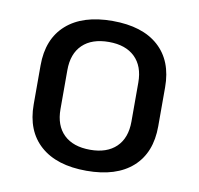

<svg xmlns="http://www.w3.org/2000/svg" viewBox="-62 -545 643 621"><g transform="rotate(10 259.5 -235.0)"><path d="M55 -171V-299Q55 -386 108.5 -433.5Q162 -481 260 -481Q358 -481 411 -433.5Q464 -386 464 -299V-171Q464 -84 411 -36.5Q358 11 260 11Q162 11 108.5 -36.5Q55 -84 55 -171ZM376 -171V-299Q376 -353 345.5 -382.5Q315 -412 260 -412Q204 -412 173.5 -382.5Q143 -353 143 -299V-171Q143 -117 173.5 -87.5Q204 -58 260 -58Q315 -58 345.5 -87.5Q376 -117 376 -171Z"/></g></svg>

Font: KoHo Medium
Style: Regular
Weight: 500
Version: Version 1.000; ttfautohint (v1.6)